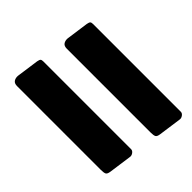

<svg xmlns="http://www.w3.org/2000/svg" viewBox="-75 -724 751 751"><g transform="rotate(45 300.0 -349.0)"><path d="M584 -421Q582 -406 575.5 -402.5Q569 -399 552 -399H89Q74 -399 68 -408Q62 -417 63 -430L76 -523Q78 -534 81.5 -537Q85 -540 94 -540H579Q587 -540 593 -531.5Q599 -523 597 -514ZM550 -180Q548 -165 541.5 -161.5Q535 -158 518 -158H55Q40 -158 34 -167Q28 -176 29 -189L42 -282Q44 -293 47.5 -296Q51 -299 60 -299H545Q553 -299 559 -290.5Q565 -282 563 -273Z"/></g></svg>

Font: Libre Franklin Thin Black
Style: Italic
Weight: 900
Italic angle: -8°
Version: Version 2.000